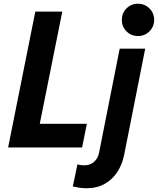

<svg xmlns="http://www.w3.org/2000/svg" viewBox="-20 -781 836 1017"><path d="M23.1 0 167.1 -719.7H309.9L190.7 -125.3H440.1L414.9 0ZM438 216.1Q417.6 216.1 398.4 213Q379.2 209.9 365.7 206.7L390.2 89.4Q397.7 92.6 409.3 93.6Q420.9 94.6 427 94.6Q458.4 94.6 478.6 76Q498.8 57.3 504.4 29.7L614 -523.1H749.1L637.7 38.8Q627.6 89.9 601.5 129.9Q575.4 170 534.4 193Q493.5 216.1 438 216.1ZM711 -590.1Q674.7 -590.1 650 -615Q625.3 -639.9 625.3 -675.8Q625.3 -711.7 650 -736.4Q674.7 -761.2 710.9 -761.2Q746.6 -761.2 771.6 -736.4Q796.5 -711.7 796.5 -675.8Q796.5 -639.9 771.6 -615Q746.6 -590.1 711 -590.1Z"/></svg>

Font: Reddit Sans
Style: Italic
Weight: 400
Italic angle: -11.25°
Designer: Stephen Hutchings
Version: Version 1.013